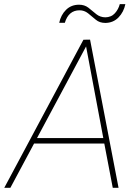

<svg xmlns="http://www.w3.org/2000/svg" viewBox="-56 -901 655 921"><path d="M545.4 -881.3Q537.6 -843.3 512.5 -817.4Q487.3 -791.5 449.7 -791Q421.9 -791 403.8 -806.2L366.2 -837.4Q348.1 -851.6 325.7 -851.6Q272.9 -851.6 254.9 -791.5H228Q235.8 -829.1 260.7 -853.8Q285.6 -878.4 323.2 -878.4Q349.1 -878.4 367.7 -864.3L406.7 -832.5Q415 -825.7 426.3 -821.8Q437.5 -817.9 449.2 -817.9Q462.4 -817.9 474.4 -822.8Q486.3 -827.6 495.1 -837.4Q512.2 -856.4 518.6 -881.3ZM-35.6 0 344.2 -710.4 376 -710.9 512.7 0H484.9L444.3 -212.4H107.4L-6.3 0ZM121.6 -238.8H439.5L356.9 -678.2Z"/></svg>

Font: Mardoto Thin
Style: Italic
Weight: 250
Italic angle: -12°
Designer: Christian Robertson, Vahan Hovhannisyan
Foundry: Google
Version: Version 1.000